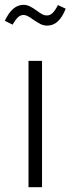

<svg xmlns="http://www.w3.org/2000/svg" viewBox="-34 -775 292 795"><path d="M140 -523V0H84V-523ZM103 -694Q78 -713 64 -713Q51 -713 41 -704Q31 -695 18 -673L-14 -689Q17 -755 63 -755Q77 -755 90 -748.5Q103 -742 118 -731Q133 -720 141.5 -715.5Q150 -711 160 -711Q173 -711 183.5 -721Q194 -731 206 -754L238 -739Q211 -669 162 -669Q146 -669 133.5 -675.5Q121 -682 103 -694Z"/></svg>

Font: Fira Sans Extra Condensed Light
Style: Regular
Weight: 300
Width: 1
Designer: Carrois Corporate & Edenspiekermann AG
Foundry: Carrois Corporate GbR & Edenspiekermann AG
Version: Version 4.203